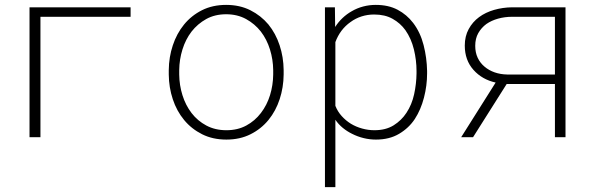

<svg xmlns="http://www.w3.org/2000/svg" viewBox="-20 -558 2440 781"><path d="M511.2 -489.7V-528.3H100.1V0H144.5V-489.7Z M666.5 -272.9V-254.9Q667 -202.1 682.9 -154.3Q698.7 -106.4 729 -69.8Q758.8 -33.7 802 -12Q845.2 9.8 900.9 9.8Q956.1 9.8 999.3 -12Q1042.5 -33.7 1072.3 -70.3Q1102.1 -106.9 1117.7 -154.8Q1133.3 -202.6 1133.8 -254.9V-272.9Q1133.3 -325.7 1117.4 -373.8Q1101.6 -421.9 1071.8 -458.5Q1041.5 -494.6 998.3 -516.4Q955.1 -538.1 899.9 -538.1Q844.7 -538.1 801.5 -516.4Q758.3 -494.6 728.5 -458Q698.7 -421.4 682.9 -373.5Q667 -325.7 666.5 -272.9ZM709 -254.9V-272.9Q709.5 -315.9 722.2 -356.9Q734.9 -397.9 759.3 -429.7Q783.7 -460.9 818.8 -480.5Q854 -500 899.9 -500Q945.3 -500 981 -480.5Q1016.6 -460.9 1041 -429.7Q1065.4 -397.9 1078.1 -356.9Q1090.8 -315.9 1091.3 -272.9V-254.9Q1090.8 -211.4 1078.4 -170.9Q1065.9 -130.4 1041.5 -98.6Q1017.1 -66.4 981.9 -47.4Q946.8 -28.3 900.9 -28.3Q855 -28.3 819.3 -47.4Q783.7 -66.4 759.3 -98.1Q734.9 -129.9 722.2 -170.7Q709.5 -211.4 709 -254.9Z M1301.8 203.1H1344.2V-70.8Q1356.9 -52.2 1374.5 -37.8Q1392.1 -23.4 1412.1 -13.7Q1434.1 -2.4 1459 3.7Q1483.9 9.8 1509.3 9.8Q1564 9.8 1603.5 -13.7Q1643.1 -37.1 1667.5 -74.2Q1691.9 -111.8 1704.6 -160.9Q1717.3 -210 1717.3 -259.3V-269.5Q1716.3 -322.8 1703.1 -374.5Q1689.9 -426.3 1660.6 -464.8Q1634.8 -498.5 1597.4 -518.3Q1560.1 -538.1 1508.3 -538.1Q1481.9 -538.1 1457 -531.5Q1432.1 -524.9 1410.6 -512.2Q1390.6 -501 1373.3 -484.6Q1356 -468.3 1343.3 -448.2L1342.3 -528.3H1301.8ZM1674.3 -269.5V-259.3Q1673.8 -217.3 1664.6 -174.8Q1655.3 -132.3 1633.3 -99.1Q1613.3 -68.4 1581.3 -48.3Q1549.3 -28.3 1502.9 -28.3Q1477.5 -28.3 1452.9 -35.2Q1428.2 -42 1407.2 -54.7Q1386.7 -67.4 1370.1 -85.7Q1353.5 -104 1344.2 -127.4V-386.7Q1353.5 -412.1 1369.1 -432.9Q1384.8 -453.6 1405.8 -468.3Q1426.3 -483.4 1450.7 -491.2Q1475.1 -499 1502 -499Q1545.9 -499 1577.1 -481.4Q1608.4 -463.9 1628.9 -435.5Q1652.8 -401.4 1663.6 -357.2Q1674.3 -313 1674.3 -269.5Z M2280.3 -528.3H2063Q2024.9 -527.8 1990 -517.8Q1955.1 -507.8 1928.7 -488.3Q1902.3 -468.8 1886.5 -439.7Q1870.6 -410.6 1870.6 -372.6Q1870.6 -313.5 1905.8 -273.9Q1940.9 -234.4 1996.1 -222.2L1856 0H1904.3L2041 -216.3H2237.3V0H2280.3ZM1913.1 -371.6Q1913.1 -401.4 1925.5 -423.3Q1938 -445.3 1958.5 -460.4Q1979 -474.6 2006.1 -482.2Q2033.2 -489.7 2063 -489.7H2237.3V-254.9H2043.5Q2015.6 -255.4 1991.9 -263.7Q1968.3 -272 1950.7 -287.1Q1933.1 -301.8 1923.1 -323Q1913.1 -344.2 1913.1 -371.6Z"/></svg>

Font: Roboto Mono ExtraLight
Style: Regular
Weight: 250
Monospace: yes
Designer: Google
Version: Version 3.000